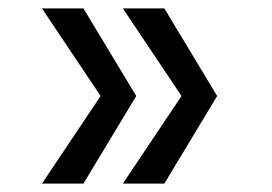

<svg xmlns="http://www.w3.org/2000/svg" viewBox="-20 -490 650 458"><path d="M80 -52H179L305 -261L179 -470H80L220 -261ZM273 -52H372L498 -261L372 -470H273L413 -261Z"/></svg>

Font: Necto Mono
Style: Regular
Weight: 400
Designer: Marco Condello
Foundry: Collletttivo
Version: Version 1.300;Glyphs 3.2 (3217)